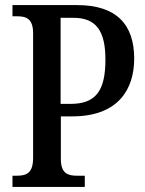

<svg xmlns="http://www.w3.org/2000/svg" viewBox="-20 -734 571 754"><path d="M29 0H313V-44H282C248 -44 219 -52 219 -109V-277H264C443 -277 507 -382 507 -504C507 -638 437 -714 283 -714H29V-670H48C82 -670 110 -661 110 -604V-114C110 -53 83 -44 46 -44H29ZM256 -326H218V-664H269C358 -664 394 -612 394 -500C394 -374 354 -326 256 -326Z"/></svg>

Font: Noto Serif Georgian Condensed Medium
Style: Regular
Weight: 500
Width: 3
Designer: Monotype Design Team, Akaki Razmadze
Foundry: Google LLC
Version: Version 2.003